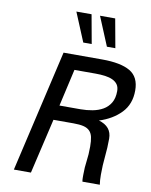

<svg xmlns="http://www.w3.org/2000/svg" viewBox="-102 -1045 881 1120"><g transform="rotate(10 338.0 -485.5)"><path d="M226 -722H455Q565 -722 620.5 -689.5Q676 -657 676 -577Q676 -496 626.5 -444.5Q577 -393 498 -368Q575 -346 575 -274Q575 -219 569.5 -167.5Q564 -116 564 -59Q564 -42 565 -27Q566 -12 568 0H465Q463 -11 463 -22.5Q463 -34 463 -41Q463 -86 468.5 -123.5Q474 -161 474 -209Q474 -243 469 -265.5Q464 -288 450.5 -301.5Q437 -315 414 -320.5Q391 -326 355 -326H236L160 0H59ZM381 -414Q417 -414 451.5 -420.5Q486 -427 513 -442.5Q540 -458 556.5 -485.5Q573 -513 573 -555Q573 -579 562.5 -594Q552 -609 533 -618Q514 -627 488 -630.5Q462 -634 431 -634H306L256 -414ZM329 -800 258 -971H348L379 -800ZM469 -800 398 -971H488L519 -800Z"/></g></svg>

Font: Perun
Style: Italic
Weight: 400
Italic angle: -12°
Foundry: Copyright (c) Stefan Peev, Context Ltd, 2016
Version: Version 1.027